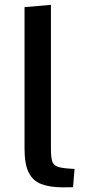

<svg xmlns="http://www.w3.org/2000/svg" viewBox="-20 -782 369 806"><path d="M244.1 4.4Q189.5 4.4 153.6 -9.3Q117.7 -22.9 100.3 -58.1Q83 -93.3 83 -157.7V-752L193.8 -761.7V-157.7Q193.8 -123.5 198.7 -106.7Q203.6 -89.8 218.8 -83.5Q233.9 -77.1 264.2 -74.7Q271.5 -74.2 278.6 -73.7Q285.6 -73.2 293 -72.8L286.6 3.9Q273.4 3.9 263.4 4.2Q253.4 4.4 244.1 4.4Z"/></svg>

Font: Comme Medium
Style: Regular
Weight: 500
Version: Version 1.000;gftools[0.9.27]